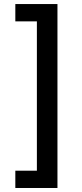

<svg xmlns="http://www.w3.org/2000/svg" viewBox="-20 -792 406 948"><path d="M55.7 136.2V50.8H162.1V-686.5H55.7V-772H263.7V136.2Z"/></svg>

Font: Inter V
Style: Weight 500 Optical size 14.0
Weight: 500
Designer: Rasmus Andersson
Foundry: rsms
Version: Version 4.000;git-4fc901f